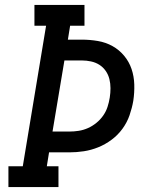

<svg xmlns="http://www.w3.org/2000/svg" viewBox="-20 -755 640 775"><path d="M14 0V-84H72L166 -651H119V-735H321V-651H263L254 -595H310Q343 -595 375 -589.5Q407 -584 434 -569Q461 -554 481 -530Q501 -506 511 -476.5Q521 -447 522 -414Q523 -381 518 -348Q513 -319 503 -290Q493 -261 474.5 -235.5Q456 -210 430.5 -191Q405 -172 376.5 -160.5Q348 -149 318.5 -144.5Q289 -140 260 -140H178L169 -84H216V0ZM192 -224H260Q279 -224 298 -227Q317 -230 335 -238Q353 -246 369 -259Q385 -272 396.5 -288.5Q408 -305 414 -323.5Q420 -342 423 -361Q426 -380 426 -399Q426 -418 421.5 -436Q417 -454 406.5 -469Q396 -484 381 -493.5Q366 -503 347.5 -507Q329 -511 310 -511H240Z"/></svg>

Font: Iosevka Curly Slab MdEx
Style: Italic
Weight: 500
Width: 7
Italic angle: -9°
Monospace: yes
Designer: Belleve Invis
Foundry: Belleve Invis
Version: Version 11.0.0; ttfautohint (v1.8.3)